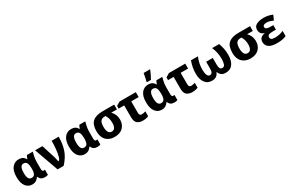

<svg xmlns="http://www.w3.org/2000/svg" viewBox="176 -2280 5692 3775"><g transform="rotate(-30 3022.0 -393.0)"><path d="M292 -108.9C231.9 -108.9 204.1 -163.1 204.1 -270C204.1 -377.9 231.4 -436 290 -436C326.2 -436 351.1 -421.9 364.7 -394C377.9 -366.2 384.8 -325.2 384.8 -272V-266.1C384.8 -156.7 359.9 -108.9 292 -108.9ZM240.2 9.8C277.3 9.8 308.1 2 332 -14.2C356 -30.3 375 -49.3 388.2 -71.8H398.9C411.6 -41 428.2 -20 448.7 -8.3C468.8 3.9 496.1 9.8 530.8 9.8C541 9.8 553.2 8.3 568.4 5.9C583.5 3.4 593.3 0.5 598.1 -2.9V-120.1C589.8 -116.7 581.1 -115.2 570.8 -115.2C549.8 -115.2 533.2 -127.9 533.2 -172.9V-325.2C533.2 -369.6 537.6 -412.6 545.9 -453.1C554.2 -493.7 561.5 -524.9 567.9 -545.9H435.1C419.9 -525.9 409.7 -496.1 403.8 -473.1H397C367.2 -527.8 318.8 -555.2 252 -555.2C188 -555.2 136.7 -531.2 98.6 -482.9C60.1 -434.6 41 -363.8 41 -271C41 -178.7 59.6 -108.9 96.2 -61.5C132.8 -14.2 180.7 9.8 240.2 9.8Z M815.9 0H954.1C1031.7 -84 1084.5 -168.9 1113.3 -254.9C1142.1 -340.8 1156.2 -438 1156.2 -545.9H996.1C996.1 -482.9 993.2 -419.4 986.8 -355.5C980.5 -291.5 970.7 -238.3 958 -195.8C945.3 -153.3 929.2 -131.8 910.2 -131.8H906.2C903.8 -145 900.4 -163.1 896 -186C891.6 -209 886.7 -228 882.3 -243.2L786.1 -545.9H621.1Z M1482.9 -108.9C1422.9 -108.9 1395 -163.1 1395 -270C1395 -377.9 1422.4 -436 1481 -436C1517.1 -436 1542 -421.9 1555.7 -394C1568.8 -366.2 1575.7 -325.2 1575.7 -272V-266.1C1575.7 -156.7 1550.8 -108.9 1482.9 -108.9ZM1431.2 9.8C1468.3 9.8 1499 2 1522.9 -14.2C1546.9 -30.3 1565.9 -49.3 1579.1 -71.8H1589.8C1602.5 -41 1619.1 -20 1639.6 -8.3C1659.7 3.9 1687 9.8 1721.7 9.8C1731.9 9.8 1744.1 8.3 1759.3 5.9C1774.4 3.4 1784.2 0.5 1789.1 -2.9V-120.1C1780.8 -116.7 1772 -115.2 1761.7 -115.2C1740.7 -115.2 1724.1 -127.9 1724.1 -172.9V-325.2C1724.1 -369.6 1728.5 -412.6 1736.8 -453.1C1745.1 -493.7 1752.4 -524.9 1758.8 -545.9H1626C1610.8 -525.9 1600.6 -496.1 1594.7 -473.1H1587.9C1558.1 -527.8 1509.8 -555.2 1442.9 -555.2C1378.9 -555.2 1327.6 -531.2 1289.6 -482.9C1251 -434.6 1231.9 -363.8 1231.9 -271C1231.9 -178.7 1250.5 -108.9 1287.1 -61.5C1323.7 -14.2 1371.6 9.8 1431.2 9.8Z M2370.1 -231.9C2370.1 -322.3 2337.9 -387.2 2287.1 -438H2416V-546.9H2152.8C2052.2 -546.9 1977.1 -525.4 1927.2 -481.9C1877 -438.5 1852.1 -366.7 1852.1 -266.1C1852.1 -175.3 1876 -106.4 1923.3 -60.1C1970.7 -13.7 2032.7 9.8 2109.9 9.8C2194.3 9.8 2259.3 -13.2 2303.7 -59.6C2348.1 -106 2370.1 -163.1 2370.1 -231.9ZM2015.1 -266.1C2015.1 -330.6 2024.9 -375.5 2044.9 -400.4C2064.5 -425.3 2095.7 -438 2138.2 -438H2155.3C2188.5 -388.7 2207 -335 2207 -254.9C2207 -211.4 2199.7 -176.8 2184.6 -149.9C2169.4 -123 2145.5 -109.9 2111.8 -109.9C2078.1 -109.9 2053.2 -124 2038.1 -152.8C2022.9 -181.6 2015.1 -219.2 2015.1 -266.1Z M2538.1 -545.9 2453.1 -496.1V-434.1H2579.1V-170.9C2579.1 -100.1 2595.2 -52.7 2627 -27.8C2658.7 -2.9 2700.2 9.8 2751 9.8C2804.2 9.8 2850.1 0 2880.9 -15.1V-126C2850.1 -115.7 2823.7 -108.9 2793 -108.9C2759.8 -108.9 2738.8 -129.9 2738.8 -170.9V-434.1H2907.2V-545.9Z M3231.9 -108.9C3171.9 -108.9 3144 -163.1 3144 -270C3144 -377.9 3171.4 -436 3230 -436C3266.1 -436 3291 -421.9 3304.7 -394C3317.9 -366.2 3324.7 -325.2 3324.7 -272V-266.1C3324.7 -156.7 3299.8 -108.9 3231.9 -108.9ZM3180.2 9.8C3217.3 9.8 3248 2 3272 -14.2C3295.9 -30.3 3314.9 -49.3 3328.1 -71.8H3338.9C3351.6 -41 3368.2 -20 3388.7 -8.3C3408.7 3.9 3436 9.8 3470.7 9.8C3481 9.8 3493.2 8.3 3508.3 5.9C3523.4 3.4 3533.2 0.5 3538.1 -2.9V-120.1C3529.8 -116.7 3521 -115.2 3510.7 -115.2C3489.7 -115.2 3473.1 -127.9 3473.1 -172.9V-325.2C3473.1 -369.6 3477.5 -412.6 3485.8 -453.1C3494.1 -493.7 3501.5 -524.9 3507.8 -545.9H3375C3359.9 -525.9 3349.6 -496.1 3343.8 -473.1H3336.9C3307.1 -527.8 3258.8 -555.2 3191.9 -555.2C3127.9 -555.2 3076.7 -531.2 3038.6 -482.9C3000 -434.6 2981 -363.8 2981 -271C2981 -178.7 2999.5 -108.9 3036.1 -61.5C3072.8 -14.2 3120.6 9.8 3180.2 9.8ZM3285.6 -606C3322.3 -668.5 3350.6 -731.9 3372.6 -784.2V-795.9H3229C3222.2 -746.1 3204.6 -667 3192.9 -621.1V-606Z M3660.2 -545.9 3575.2 -496.1V-434.1H3701.2V-170.9C3701.2 -100.1 3717.3 -52.7 3749 -27.8C3780.8 -2.9 3822.3 9.8 3873 9.8C3926.3 9.8 3972.2 0 4002.9 -15.1V-126C3972.2 -115.7 3945.8 -108.9 3915 -108.9C3881.8 -108.9 3860.8 -129.9 3860.8 -170.9V-434.1H4029.3V-545.9Z M4640.1 -545.9C4679.7 -458 4696.8 -366.2 4696.8 -268.1C4696.8 -220.7 4691.4 -181.6 4680.7 -151.4C4669.4 -121.1 4649.4 -106 4620.1 -106C4569.3 -106 4554.2 -150.4 4554.2 -228V-372.1H4403.8V-228C4403.8 -150.4 4388.7 -106 4337.9 -106C4311 -106 4292 -121.1 4279.8 -151.4C4267.6 -181.6 4261.2 -221.2 4261.2 -270C4261.2 -369.1 4279.3 -458 4317.9 -545.9H4159.2C4142.1 -498 4129.9 -452.6 4121.6 -409.7C4113.3 -366.7 4108.9 -318.4 4108.9 -265.1C4108.9 -184.6 4127 -118.7 4163.1 -67.4C4198.7 -16.1 4252.9 9.8 4325.2 9.8C4409.2 9.8 4453.1 -30.3 4476.1 -92.8H4481.9C4494.1 -61.5 4511.7 -36.6 4535.2 -18.1C4558.1 0.5 4590.8 9.8 4632.8 9.8C4705.1 9.8 4759.3 -16.1 4795.4 -67.4C4831.1 -118.7 4849.1 -184.6 4849.1 -265.1C4849.1 -318.4 4845.2 -366.7 4837.4 -409.7C4829.1 -452.6 4816.4 -498 4798.8 -545.9Z M5455.1 -231.9C5455.1 -322.3 5422.9 -387.2 5372.1 -438H5501V-546.9H5237.8C5137.2 -546.9 5062 -525.4 5012.2 -481.9C4961.9 -438.5 4937 -366.7 4937 -266.1C4937 -175.3 4960.9 -106.4 5008.3 -60.1C5055.7 -13.7 5117.7 9.8 5194.8 9.8C5279.3 9.8 5344.2 -13.2 5388.7 -59.6C5433.1 -106 5455.1 -163.1 5455.1 -231.9ZM5100.1 -266.1C5100.1 -330.6 5109.9 -375.5 5129.9 -400.4C5149.4 -425.3 5180.7 -438 5223.1 -438H5240.2C5273.4 -388.7 5292 -335 5292 -254.9C5292 -211.4 5284.7 -176.8 5269.5 -149.9C5254.4 -123 5230.5 -109.9 5196.8 -109.9C5163.1 -109.9 5138.2 -124 5123 -152.8C5107.9 -181.6 5100.1 -219.2 5100.1 -266.1Z M5844.7 -335.9C5764.2 -335.9 5731 -352.1 5731 -395C5731 -428.7 5759.8 -445.8 5816.9 -445.8C5873 -445.8 5916 -426.8 5962.9 -407.2L6009.8 -515.1C5952.6 -540.5 5885.7 -556.2 5811 -556.2C5748 -556.2 5694.8 -545.4 5650.4 -523.9C5606 -502 5584 -465.3 5584 -413.1C5584 -347.2 5618.2 -302.7 5680.2 -287.1V-282.2C5601.6 -267.1 5555.2 -231 5555.2 -150.9C5555.2 -102.5 5574.7 -63.5 5613.3 -34.2C5651.9 -4.9 5715.8 9.8 5805.2 9.8C5897 9.8 5960 -5.9 6008.8 -27.8V-147C5966.3 -125.5 5900.4 -105 5822.8 -105C5779.3 -105 5750.5 -110.8 5735.8 -122.1C5721.2 -133.3 5713.9 -147.9 5713.9 -166C5713.9 -188 5722.7 -205.1 5739.7 -216.3C5756.8 -227.5 5788.6 -232.9 5835.9 -232.9H5907.7V-335.9Z"/></g></svg>

Font: Avrile Sans
Style: Bold
Weight: 700
Designer: Monotype Design Team, Google (font), Stefan Peev (BGR Cyrillic), Cristiano Sobral (main changes)
Foundry: The Avrile Sans Project Authors
Version: Version 3.110